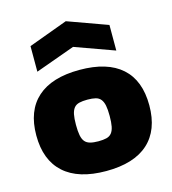

<svg xmlns="http://www.w3.org/2000/svg" viewBox="-121 -920 923 1029"><g transform="rotate(-15 341.0 -405.0)"><path d="M122 -741 339 -821 560 -741V-599L341 -678L122 -599ZM342 11Q188 11 108 -61Q28 -133 28 -270Q28 -407 108 -478.5Q188 -550 342 -550Q496 -550 575.5 -479Q655 -408 655 -270Q655 -133 575.5 -61Q496 11 342 11ZM342 -154Q369 -154 387 -158.5Q405 -163 415.5 -176Q426 -189 430.5 -211.5Q435 -234 435 -270Q435 -306 430.5 -328Q426 -350 415.5 -363Q405 -376 387 -380.5Q369 -385 342 -385Q315 -385 296.5 -380.5Q278 -376 267.5 -363Q257 -350 252.5 -328Q248 -306 248 -270Q248 -234 252.5 -211.5Q257 -189 267.5 -176.5Q278 -164 296.5 -159Q315 -154 342 -154Z"/></g></svg>

Font: Plata Sans Black
Style: Regular
Weight: 900
Designer: Pablo Impallari, Andres Torresi, & Cristiano Sobral
Foundry: Pablo Impallari, Andres Torresi, & Cristiano Sobral
Version: Version 1.00;December 28, 2019;FontCreator 12.0.0.2547 64-bi